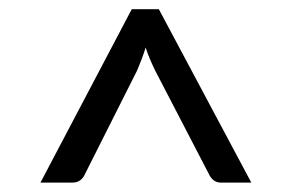

<svg xmlns="http://www.w3.org/2000/svg" viewBox="-20 -736 620 408"><path d="M514 -348H449Q440.5 -348 434.2 -352.8Q428 -357.5 424.5 -365L309.5 -586.5Q296.5 -613 289.5 -635Q286 -623.5 281.5 -611.5Q277 -599.5 271.5 -586.5L160 -365Q157 -358 150.5 -353Q144 -348 134 -348H66L260 -716.5H317.5Z"/></svg>

Font: Lato 2
Style: Regular
Weight: 400
Designer: Lukasz Dziedzic with Adam Twardoch and Botio Nikoltchev
Foundry: tyPoland Lukasz Dziedzic
Version: Version 2.015; 2015-08-06; http://www.latofonts.com/